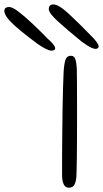

<svg xmlns="http://www.w3.org/2000/svg" viewBox="-226 -842 466 866"><path d="M84 4.5Q68 4.5 61 -11.5Q54 -27.5 54 -50.5Q54 -62 54 -91.5Q54 -121 54.2 -162.8Q54.5 -204.5 55 -252.5Q55.5 -300.5 56.2 -349.2Q57 -398 58.2 -442Q59.5 -486 61 -518.5Q64 -560.5 70.5 -575.5Q77 -590.5 94 -590.5Q109 -590.5 114.2 -574Q119.5 -557.5 120.5 -526.5Q121 -502.5 121.2 -464.8Q121.5 -427 121.5 -381.5Q121.5 -336 121.5 -289Q121.5 -242 121.2 -198.8Q121 -155.5 120.5 -122.2Q120 -89 119.5 -72Q119.5 -41.5 115.5 -25Q111.5 -8.5 104.2 -2Q97 4.5 84 4.5ZM6 -613.5Q-4 -613.5 -20.8 -622.2Q-37.5 -631 -56.5 -644Q-93.5 -671.5 -128 -699.2Q-162.5 -727 -184.5 -751.2Q-206.5 -775.5 -206.5 -792.5Q-206.5 -801.5 -200.8 -806Q-195 -810.5 -185 -810.5Q-170 -810.5 -141.2 -788.5Q-112.5 -766.5 -77.8 -733.5Q-43 -700.5 -9.5 -666Q-2.5 -660.5 5 -652.5Q12.5 -644.5 17.8 -637Q23 -629.5 23 -624.5Q23 -618.5 17.8 -616Q12.5 -613.5 6 -613.5ZM205 -621.5Q198 -621.5 187.8 -626Q177.5 -630.5 165.8 -638.2Q154 -646 141.5 -655Q76 -708.5 35 -745.8Q-6 -783 -6 -801Q-6 -811 -0.8 -816.5Q4.5 -822 14.5 -822Q38.5 -822 83.8 -780.2Q129 -738.5 190.5 -675Q200 -665.5 209.5 -652.8Q219 -640 219 -633Q219 -628 215.2 -624.8Q211.5 -621.5 205 -621.5Z"/></svg>

Font: Gluten ExtraLight
Style: Regular
Weight: 250
Designer: Tyler Finck
Foundry: Etcetera Type Company
Version: Version 1.300